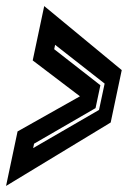

<svg xmlns="http://www.w3.org/2000/svg" viewBox="-27 -613 460 634"><path d="M-7 1 31 -179 237 -295 81 -413.5 119 -593 375 -381.5 338.5 -208.5ZM82.5 -124 300 -250 318.5 -337 155 -465 152 -450.5 304.5 -331.5 288.5 -256 85.5 -138.5Z"/></svg>

Font: Tourney Thin
Style: Italic
Weight: 100
Italic angle: -12°
Designer: Tyler Finck
Foundry: Etcetera Type Co
Version: Version 1.015